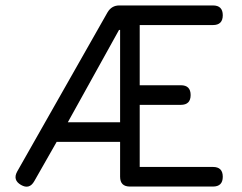

<svg xmlns="http://www.w3.org/2000/svg" viewBox="-20 -685 888 705"><path d="M457 0Q421 0 421 -36V-164H188L106 -20Q88 12 57 -6Q26 -24 43 -55L375 -640Q390 -665 418 -665H762Q798 -665 798 -629Q798 -593 762 -593H493V-372H644Q680 -372 680 -336Q680 -300 644 -300H493V-72H762Q798 -72 798 -36Q798 0 762 0ZM229 -236H421V-575H417Z"/></svg>

Font: Jura SemiBold
Style: Regular
Weight: 600
Designer: Daniel Johnson, Alexei Vanyashin
Foundry: Daniel Johnson
Version: Version 5.103